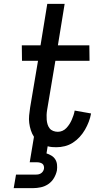

<svg xmlns="http://www.w3.org/2000/svg" viewBox="-20 -755 540 995"><path d="M51 220 63 150H163Q170 150 177 149Q184 148 191 144Q198 140 202.5 133Q207 126 208 119Q209 112 207 105Q205 98 200 94Q195 90 187.5 88Q180 86 173 86H134L156 -46Q146 -61 140 -79.5Q134 -98 131.5 -117.5Q129 -137 131 -157Q133 -177 136 -197L177 -440H94L93 -520H190L225 -735H315L280 -520H443L444 -440H267L224 -184Q222 -172 221.5 -159.5Q221 -147 222 -134.5Q223 -122 226.5 -110.5Q230 -99 237 -90Q244 -81 255.5 -76.5Q267 -72 280 -72Q292 -72 303.5 -77Q315 -82 324 -91.5Q333 -101 340 -112Q347 -123 352 -134.5Q357 -146 361 -158Q365 -170 367 -182L452 -167Q448 -145 440 -124Q432 -103 420.5 -83Q409 -63 393 -45.5Q377 -28 357.5 -15.5Q338 -3 316 2.5Q294 8 272 8Q260 8 249 7Q238 6 227 3L221 40Q234 44 246.5 51.5Q259 59 266.5 71Q274 83 275.5 98Q277 113 275 128Q271 148 260 167Q249 186 231 198.5Q213 211 192 215.5Q171 220 151 220Z"/></svg>

Font: Iosevka Medium
Style: Italic
Weight: 500
Italic angle: -9°
Monospace: yes
Designer: Belleve Invis
Foundry: Belleve Invis
Version: Version 32.5.0; ttfautohint (v1.8.4)